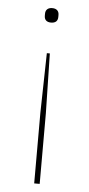

<svg xmlns="http://www.w3.org/2000/svg" viewBox="-52 -542 356 766"><g transform="rotate(5 126.0 -159.5)"><path d="M120 -330 115 -91V192H137V-91L132 -330ZM126 -511C109 -511 99 -502 99 -486V-478C99 -462 108 -453 126 -453C144 -453 153 -462 153 -478V-486C153 -502 143 -511 126 -511Z"/></g></svg>

Font: IBM Plex Devanagari Thin
Style: Regular
Weight: 100
Designer: Mike Abbink, Paul van der Laan, Pieter van Rosmalen, Erin McLaughlin
Foundry: Bold Monday
Version: Version 1.0